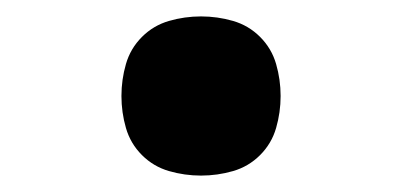

<svg xmlns="http://www.w3.org/2000/svg" viewBox="-20 -457 490 234"><path d="M225 -243Q205 -243 186 -248.5Q167 -254 153 -268Q139 -282 133.5 -301Q128 -320 128 -340Q128 -360 133.5 -379Q139 -398 153 -412Q167 -426 186 -431.5Q205 -437 225 -437Q245 -437 264 -431.5Q283 -426 297 -412Q311 -398 316.5 -379Q322 -360 322 -340Q322 -320 316.5 -301Q311 -282 297 -268Q283 -254 264 -248.5Q245 -243 225 -243Z"/></svg>

Font: Iosevka Aile
Style: Bold
Weight: 700
Designer: Belleve Invis
Foundry: Belleve Invis
Version: Version 28.0.1; ttfautohint (v1.8.4)